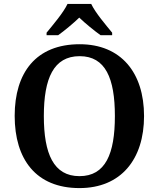

<svg xmlns="http://www.w3.org/2000/svg" viewBox="-20 -951 812 981"><path d="M218 -784V-771H277C308 -793 355 -832 385 -861C415 -832 463 -793 494 -771H553V-784C522 -822 467 -886 446 -931H325C304 -886 249 -822 218 -784ZM386 10C598 10 716 -137 716 -358C716 -580 598 -725 387 -725C164 -725 55 -580 55 -359C55 -137 164 10 386 10ZM386 -51C254 -51 204 -165 204 -358C204 -551 254 -664 387 -664C519 -664 567 -551 567 -358C567 -165 519 -51 386 -51Z"/></svg>

Font: Noto Serif Oriya SemiBold
Style: Regular
Weight: 600
Designer: David Williams
Foundry: Google LLC, David Williams
Version: Version 1.051